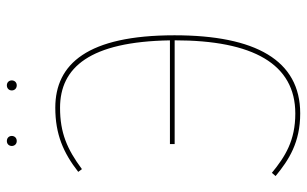

<svg xmlns="http://www.w3.org/2000/svg" viewBox="-185 -684 879 549"><g transform="rotate(-90 254.5 -409.5)"><path d="M125.7 -801.1C134.9 -801.1 140.3 -807.6 140.3 -815.3C140.3 -823 134.9 -829.4 125.7 -829.4C117 -829.4 111.6 -823 111.6 -815.3C111.6 -807.6 117 -801.1 125.7 -801.1ZM285 -801.1C293.7 -801.1 299.1 -807.6 299.1 -815.3C299.1 -823 293.7 -829.4 285 -829.4C275.9 -829.4 270.4 -823 270.4 -815.3C270.4 -807.6 275.9 -801.1 285 -801.1ZM221 -690.9C144.9 -690.9 92 -667.7 37.6 -625.3L45.4 -614.7C102.4 -657.1 149.3 -677.3 220.6 -677.3C336.3 -677.3 409.8 -592.1 413.6 -363.1H117V-349.6H413.7C413.7 -125.4 346.1 -4.6 204.3 -4.6C127.3 -4.6 81.4 -33.4 34.8 -71.6L25.6 -61C71.8 -22.8 122 9.4 204.7 9.4C356.7 9.4 428.1 -118.4 428.1 -350.1C428.1 -598.3 346.4 -690.9 221 -690.9Z"/></g></svg>

Font: Fira Sans Hair
Style: Regular
Weight: 100
Designer: bBox Type GmbH & Carrois Corporate GbR & Edenspiekermann AG
Foundry: bBox Type GmbH & Carrois Corporate GbR & Edenspiekermann AG
Version: Version 4.300;PS 004.300;hotconv 1.0.88;makeotf.lib2.5.64775